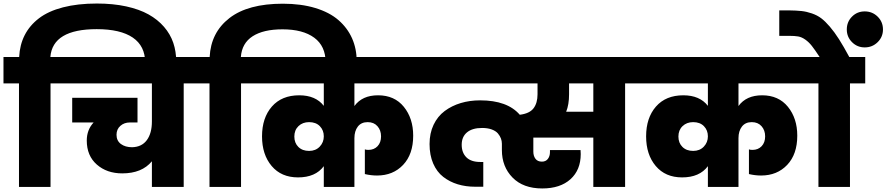

<svg xmlns="http://www.w3.org/2000/svg" viewBox="-34 -1065 5051 1094"><path d="M253.9 -589.8V0H74.2V-589.8H-14.2V-740.2H75.2Q78.6 -809.6 106.7 -864.7Q134.8 -919.9 188 -960.7Q241.2 -1001.5 325 -1023.2Q408.7 -1044.9 518.1 -1044.9Q609.9 -1044.9 684.8 -1028.6Q759.8 -1012.2 812.3 -982.9Q864.7 -953.6 900.6 -912.1Q936.5 -870.6 953.4 -820.8Q970.2 -771 970.2 -712.9V-695.8H793V-709Q793 -802.7 722.7 -850.8Q652.3 -898.9 517.1 -898.9Q266.1 -898.9 252.9 -740.2H340.8V-589.8Z M312.5 -589.8V-740.2H1099.6V-589.8H1012.7V0H831.5V-146Q774.4 -77.1 662.6 -77.1Q574.7 -77.1 517.6 -127.4Q460.4 -177.7 460.4 -264.2Q460.4 -325.2 499.5 -367.2H377.4V-507.8H749.5V-367.2H705.6Q673.8 -367.2 651.9 -347.9Q629.9 -328.6 629.9 -296.9Q629.9 -263.2 654.8 -244.6Q679.7 -226.1 718.8 -226.1Q773.9 -227.5 802.7 -266.6Q831.5 -305.7 831.5 -373V-589.8Z M1339.4 -589.8V0H1159.7V-589.8H1071.3V-740.2H1160.6Q1167.5 -879.9 1273.2 -961.9Q1378.9 -1043.9 1577.6 -1043.9Q1681.6 -1043.9 1762.7 -1019.3Q1843.8 -994.6 1894.8 -950.2Q1945.8 -905.8 1972.2 -846.2Q1998.5 -786.6 1998.5 -714.8V-696.8H1821.3V-710Q1821.3 -802.2 1756.6 -850.1Q1691.9 -897.9 1575.7 -897.9Q1466.8 -897.9 1405.5 -858.4Q1344.2 -818.8 1338.4 -740.2H1426.3V-589.8Z M1811 0V-118.2Q1763.7 -54.2 1664.1 -54.2Q1568.8 -54.2 1513.9 -119.1Q1459 -184.1 1459 -288.1Q1459 -393.6 1515.1 -457.8Q1571.3 -522 1670.9 -522Q1764.6 -522 1811 -461.9V-589.8H1397.9V-740.2H2381.3V-589.8H1985.4V-460.9Q2029.8 -522 2120.1 -522Q2213.9 -522 2267.1 -456.3Q2320.3 -390.6 2320.3 -292Q2320.3 -186 2262.9 -125.5Q2205.6 -64.9 2114.3 -64.9Q2080.1 -64.9 2044.9 -73.2V-213.9Q2052.2 -210.9 2064.9 -210.9Q2097.2 -210.9 2117.2 -231.9Q2137.2 -252.9 2137.2 -288.1Q2137.2 -322.8 2116.7 -345.9Q2096.2 -369.1 2061 -369.1Q2024.4 -369.1 2004.9 -343.8Q1985.4 -318.4 1985.4 -277.8V0ZM1727.1 -205.1Q1764.6 -205.1 1787.8 -229.5Q1811 -253.9 1811 -288.1Q1811 -322.8 1788.6 -345.9Q1766.1 -369.1 1727.1 -369.1Q1690.4 -369.1 1666.7 -346.4Q1643.1 -323.7 1643.1 -287.1Q1643.1 -250.5 1666 -227.8Q1689 -205.1 1727.1 -205.1Z M3208.5 -527.8Q3208.5 -468.8 3191.9 -428.2H3346.7V-589.8H3208.5ZM3274.9 -187Q3274.9 -96.7 3216.6 -43.9Q3158.2 8.8 3055.7 8.8Q2947.3 8.8 2886.5 -53.2Q2825.7 -115.2 2825.7 -210V-246.1Q2825.7 -261.2 2820.3 -275.9Q2814.9 -290.5 2803 -304.7Q2791 -318.8 2767.8 -327.4Q2744.6 -335.9 2712.9 -335.9Q2657.2 -335.9 2627 -310.8Q2596.7 -285.6 2596.7 -240.2Q2596.7 -195.3 2623.3 -168.7Q2649.9 -142.1 2702.6 -142.1H2719.7V-1H2673.8Q2620.1 -1 2574.2 -14.9Q2528.3 -28.8 2491.7 -57.1Q2455.1 -85.4 2434.3 -133.3Q2413.6 -181.2 2413.6 -244.1Q2413.6 -305.7 2436.5 -354Q2459.5 -402.3 2499.8 -432.4Q2540 -462.4 2591.3 -477.8Q2642.6 -493.2 2701.7 -493.2Q2856.9 -493.2 2927.7 -411.1Q2983.4 -418 3006.1 -448Q3028.8 -478 3028.8 -527.8V-589.8H2352.5V-740.2H3614.7V-589.8H3527.8V0H3346.7V-280.8H3004.9V-201.2Q3004.9 -176.3 3017.1 -160.2Q3029.3 -144 3053.7 -144Q3075.7 -144 3087.6 -159.4Q3099.6 -174.8 3099.6 -198.2V-210H3273.9Q3274.9 -200.2 3274.9 -187Z M3999.5 0V-118.2Q3952.1 -54.2 3852.5 -54.2Q3757.3 -54.2 3702.4 -119.1Q3647.5 -184.1 3647.5 -288.1Q3647.5 -393.6 3703.6 -457.8Q3759.8 -522 3859.4 -522Q3953.1 -522 3999.5 -461.9V-589.8H3586.4V-740.2H4569.8V-589.8H4173.8V-460.9Q4218.3 -522 4308.6 -522Q4402.3 -522 4455.6 -456.3Q4508.8 -390.6 4508.8 -292Q4508.8 -186 4451.4 -125.5Q4394 -64.9 4302.7 -64.9Q4268.6 -64.9 4233.4 -73.2V-213.9Q4240.7 -210.9 4253.4 -210.9Q4285.6 -210.9 4305.7 -231.9Q4325.7 -252.9 4325.7 -288.1Q4325.7 -322.8 4305.2 -345.9Q4284.7 -369.1 4249.5 -369.1Q4212.9 -369.1 4193.4 -343.8Q4173.8 -318.4 4173.8 -277.8V0ZM3915.5 -205.1Q3953.1 -205.1 3976.3 -229.5Q3999.5 -253.9 3999.5 -288.1Q3999.5 -322.8 3977.1 -345.9Q3954.6 -369.1 3915.5 -369.1Q3878.9 -369.1 3855.2 -346.4Q3831.5 -323.7 3831.5 -287.1Q3831.5 -250.5 3854.5 -227.8Q3877.4 -205.1 3915.5 -205.1Z M4809.1 0H4629.4V-589.8H4541V-740.2H4636.2Q4608.9 -781.7 4592 -803.2Q4575.2 -824.7 4554.9 -839.1Q4534.7 -853.5 4514.6 -857.2Q4494.6 -860.8 4460.9 -860.8H4406.2V-1005.9H4459Q4502.9 -1005.4 4532.5 -1002.2Q4562 -999 4592.3 -988.5Q4622.6 -978 4645.3 -960.9Q4668 -943.8 4694.3 -913.1Q4720.7 -882.3 4746.6 -841.6Q4772.5 -800.8 4805.2 -740.2H4896V-589.8H4809.1ZM4893.1 -794.9Q4850.6 -794.9 4820.8 -824.7Q4791 -854.5 4791 -897Q4791 -940.4 4820.6 -970.2Q4850.1 -1000 4893.1 -1000Q4936.5 -1000 4966.8 -970.2Q4997.1 -940.4 4997.1 -897Q4997.1 -854.5 4966.8 -824.7Q4936.5 -794.9 4893.1 -794.9Z"/></svg>

Font: Poppins ExtraBold
Style: Regular
Weight: 800
Designer: Ninad Kale (Devanagari), Jonny Pinhorn (Latin)
Foundry: Indian Type Foundry
Version: Version 3.200;PS 1.000;hotconv 16.6.54;makeotf.lib2.5.65590